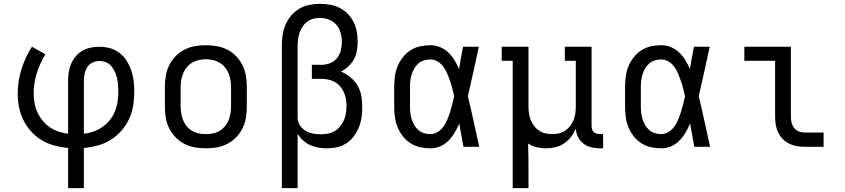

<svg xmlns="http://www.w3.org/2000/svg" viewBox="-20 -763 4390 998"><path d="M334 215V6Q298 3 263 -6.5Q228 -16 197.5 -34Q167 -52 142.5 -79Q118 -106 102 -138Q86 -170 79 -205.5Q72 -241 72 -276Q72 -341 91.5 -403.5Q111 -466 146 -520L216 -481Q188 -435 171.5 -383.5Q155 -332 155 -278Q155 -252 159.5 -227Q164 -202 174.5 -179Q185 -156 201.5 -136Q218 -116 239 -101.5Q260 -87 284 -79Q308 -71 334 -68V-343Q334 -366 337.5 -388.5Q341 -411 350 -432Q359 -453 374 -470.5Q389 -488 409 -499.5Q429 -511 451.5 -515.5Q474 -520 497 -520Q525 -520 552 -512.5Q579 -505 601 -488Q623 -471 638 -447.5Q653 -424 662 -398Q671 -372 674.5 -344.5Q678 -317 678 -290Q678 -253 672.5 -216Q667 -179 651.5 -145.5Q636 -112 611.5 -84Q587 -56 556 -36.5Q525 -17 489 -7Q453 3 416 6V215ZM416 -68Q443 -71 468 -80Q493 -89 514.5 -104.5Q536 -120 552.5 -141Q569 -162 578.5 -186.5Q588 -211 591.5 -237.5Q595 -264 595 -290Q595 -307 593.5 -324.5Q592 -342 588 -358.5Q584 -375 576.5 -391Q569 -407 558 -420Q547 -433 530.5 -439.5Q514 -446 497 -446Q479 -446 461.5 -438Q444 -430 434 -414.5Q424 -399 420 -380.5Q416 -362 416 -343Z M1050 8Q1021 8 992.5 3Q964 -2 938 -15.5Q912 -29 891.5 -50.5Q871 -72 858.5 -98Q846 -124 841.5 -152.5Q837 -181 837 -210V-310Q837 -339 841.5 -367.5Q846 -396 858.5 -422Q871 -448 891.5 -469.5Q912 -491 938 -504.5Q964 -518 992.5 -523Q1021 -528 1050 -528Q1079 -528 1107.5 -523Q1136 -518 1162 -504.5Q1188 -491 1208.5 -469.5Q1229 -448 1241.5 -422Q1254 -396 1258.5 -367.5Q1263 -339 1263 -310V-210Q1263 -181 1258.5 -152.5Q1254 -124 1241.5 -98Q1229 -72 1208.5 -50.5Q1188 -29 1162 -15.5Q1136 -2 1107.5 3Q1079 8 1050 8ZM1050 -66Q1068 -66 1086.5 -69.5Q1105 -73 1121 -82.5Q1137 -92 1149 -106.5Q1161 -121 1168 -138Q1175 -155 1178 -173.5Q1181 -192 1181 -210V-310Q1181 -328 1178 -346.5Q1175 -365 1168 -382Q1161 -399 1149 -413.5Q1137 -428 1121 -437.5Q1105 -447 1086.5 -451Q1068 -455 1050 -455Q1032 -455 1013.5 -451Q995 -447 979 -437.5Q963 -428 951 -413.5Q939 -399 932 -382Q925 -365 922 -346.5Q919 -328 919 -310V-210Q919 -192 922 -173.5Q925 -155 932 -138Q939 -121 951 -106.5Q963 -92 979 -82.5Q995 -73 1013.5 -69.5Q1032 -66 1050 -66Z M1445 215V-525Q1445 -553 1449 -581Q1453 -609 1464 -634.5Q1475 -660 1493 -681.5Q1511 -703 1535.5 -717.5Q1560 -732 1587.5 -737.5Q1615 -743 1643 -743Q1669 -743 1695.5 -738.5Q1722 -734 1745.5 -722Q1769 -710 1787.5 -691Q1806 -672 1818 -648.5Q1830 -625 1834.5 -598.5Q1839 -572 1839 -546Q1839 -522 1835 -498.5Q1831 -475 1819.5 -454.5Q1808 -434 1790.5 -417.5Q1773 -401 1752 -391Q1778 -380 1801 -361.5Q1824 -343 1838.5 -318.5Q1853 -294 1858 -265.5Q1863 -237 1863 -208Q1863 -181 1859.5 -154.5Q1856 -128 1846 -103Q1836 -78 1820 -56Q1804 -34 1781.5 -19Q1759 -4 1732.5 2Q1706 8 1679 8Q1656 8 1634 4Q1612 0 1592 -9Q1572 -18 1555 -33.5Q1538 -49 1527 -68V215ZM1647 -65Q1665 -65 1684 -68.5Q1703 -72 1719.5 -81.5Q1736 -91 1748 -106Q1760 -121 1767.5 -138Q1775 -155 1778 -174Q1781 -193 1781 -212Q1781 -230 1778 -248Q1775 -266 1767.5 -283Q1760 -300 1748 -314Q1736 -328 1720 -337Q1704 -346 1686 -349.5Q1668 -353 1650 -353H1601V-426H1650Q1673 -426 1694.5 -434Q1716 -442 1730.5 -459.5Q1745 -477 1751 -499.5Q1757 -522 1757 -544Q1757 -568 1750.5 -592Q1744 -616 1728.5 -634Q1713 -652 1690 -661Q1667 -670 1643 -670Q1626 -670 1608.5 -665.5Q1591 -661 1577 -650.5Q1563 -640 1553 -625.5Q1543 -611 1537.5 -594Q1532 -577 1529.5 -560Q1527 -543 1527 -525V-149Q1528 -128 1539.5 -110.5Q1551 -93 1568.5 -83Q1586 -73 1606 -69Q1626 -65 1647 -65Z M2217 8Q2190 8 2163 2Q2136 -4 2113 -19Q2090 -34 2073 -56Q2056 -78 2046 -103Q2036 -128 2032.5 -155.5Q2029 -183 2029 -210V-310Q2029 -337 2032.5 -364.5Q2036 -392 2046 -417Q2056 -442 2073 -464Q2090 -486 2113 -501Q2136 -516 2163 -522Q2190 -528 2217 -528Q2243 -528 2267.5 -518Q2292 -508 2310.5 -490Q2329 -472 2342.5 -450Q2356 -428 2366 -404Q2371 -433 2376 -462Q2381 -491 2387 -520H2469Q2455 -456 2441 -391.5Q2427 -327 2412 -263Q2428 -198 2442 -132Q2456 -66 2471 0H2389Q2383 -30 2378 -60.5Q2373 -91 2367 -121Q2357 -97 2343.5 -74Q2330 -51 2311.5 -32Q2293 -13 2268.5 -2.5Q2244 8 2217 8ZM2217 -66Q2238 -66 2256 -77.5Q2274 -89 2286 -106.5Q2298 -124 2306 -143.5Q2314 -163 2320 -182.5Q2326 -202 2331 -222.5Q2336 -243 2341 -263Q2336 -283 2331 -303Q2326 -323 2319.5 -342Q2313 -361 2305 -380Q2297 -399 2285 -415.5Q2273 -432 2255.5 -443Q2238 -454 2217 -454Q2200 -454 2183.5 -449Q2167 -444 2154.5 -433Q2142 -422 2133.5 -407.5Q2125 -393 2120 -377Q2115 -361 2113 -344Q2111 -327 2111 -310V-210Q2111 -193 2113 -176Q2115 -159 2120 -143Q2125 -127 2133.5 -112.5Q2142 -98 2154.5 -87Q2167 -76 2183.5 -71Q2200 -66 2217 -66Z M2645 215V-447H2588V-520H2727V-210Q2727 -192 2729.5 -174Q2732 -156 2738.5 -139.5Q2745 -123 2756 -108.5Q2767 -94 2782 -84Q2797 -74 2814.5 -70Q2832 -66 2850 -66Q2868 -66 2885.5 -70Q2903 -74 2918 -84Q2933 -94 2944 -108.5Q2955 -123 2961.5 -139.5Q2968 -156 2970.5 -174Q2973 -192 2973 -210V-447H2916V-520H3055V-108Q3055 -99 3057.5 -91Q3060 -83 3066 -77Q3072 -71 3080.5 -68.5Q3089 -66 3097 -66H3115V8H3097Q3075 8 3052.5 2.5Q3030 -3 3012 -17Q2994 -31 2984 -52Q2974 -73 2973 -95Q2964 -72 2948.5 -52Q2933 -32 2912.5 -18Q2892 -4 2867.5 2Q2843 8 2818 8Q2794 8 2770 2.5Q2746 -3 2725 -17Q2726 14 2726.5 45Q2727 76 2727 107V215Z M3417 8Q3390 8 3363 2Q3336 -4 3313 -19Q3290 -34 3273 -56Q3256 -78 3246 -103Q3236 -128 3232.5 -155.5Q3229 -183 3229 -210V-310Q3229 -337 3232.5 -364.5Q3236 -392 3246 -417Q3256 -442 3273 -464Q3290 -486 3313 -501Q3336 -516 3363 -522Q3390 -528 3417 -528Q3443 -528 3467.5 -518Q3492 -508 3510.5 -490Q3529 -472 3542.5 -450Q3556 -428 3566 -404Q3571 -433 3576 -462Q3581 -491 3587 -520H3669Q3655 -456 3641 -391.5Q3627 -327 3612 -263Q3628 -198 3642 -132Q3656 -66 3671 0H3589Q3583 -30 3578 -60.5Q3573 -91 3567 -121Q3557 -97 3543.5 -74Q3530 -51 3511.5 -32Q3493 -13 3468.5 -2.5Q3444 8 3417 8ZM3417 -66Q3438 -66 3456 -77.5Q3474 -89 3486 -106.5Q3498 -124 3506 -143.5Q3514 -163 3520 -182.5Q3526 -202 3531 -222.5Q3536 -243 3541 -263Q3536 -283 3531 -303Q3526 -323 3519.5 -342Q3513 -361 3505 -380Q3497 -399 3485 -415.5Q3473 -432 3455.5 -443Q3438 -454 3417 -454Q3400 -454 3383.5 -449Q3367 -444 3354.5 -433Q3342 -422 3333.5 -407.5Q3325 -393 3320 -377Q3315 -361 3313 -344Q3311 -327 3311 -310V-210Q3311 -193 3313 -176Q3315 -159 3320 -143Q3325 -127 3333.5 -112.5Q3342 -98 3354.5 -87Q3367 -76 3383.5 -71Q3400 -66 3417 -66Z M4163 0Q4143 0 4122 -3.5Q4101 -7 4082.5 -16Q4064 -25 4049 -40Q4034 -55 4025 -74Q4016 -93 4012.5 -113.5Q4009 -134 4009 -155V-447H3849V-520H4091V-155Q4091 -139 4095 -124Q4099 -109 4108.5 -97Q4118 -85 4133 -79.5Q4148 -74 4163 -74H4261V0Z"/></svg>

Font: Iosevka Plex Etoile
Style: Regular
Weight: 400
Designer: Belleve Invis
Foundry: Belleve Invis
Version: Version 25.1.1; ttfautohint (v1.8.4)